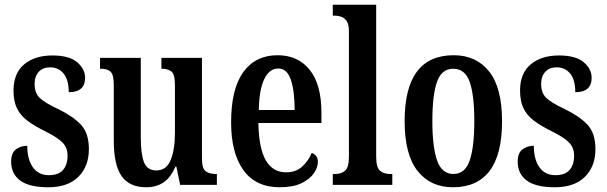

<svg xmlns="http://www.w3.org/2000/svg" viewBox="-20 -780 2559 810"><path d="M184 10Q103 10 65 -18.5Q27 -47 27 -98Q27 -135 47.5 -150Q68 -165 95 -165Q95 -108 118.5 -74.5Q142 -41 186 -41Q227 -41 246 -63Q265 -85 265 -123Q265 -157 244 -178.5Q223 -200 173 -225Q126 -248 96 -270.5Q66 -293 51.5 -323Q37 -353 37 -398Q37 -471 82 -508.5Q127 -546 201 -546Q272 -546 305.5 -517.5Q339 -489 339 -452Q339 -391 270 -391Q270 -443 248.5 -469.5Q227 -496 191 -496Q161 -496 143.5 -477Q126 -458 126 -426Q126 -388 147 -367.5Q168 -347 223 -321Q286 -291 320.5 -255Q355 -219 355 -151Q355 -78 310.5 -34Q266 10 184 10Z M597 10Q526 10 493 -37Q460 -84 460 -187V-421Q460 -464 447 -477Q434 -490 405 -490H402V-536H574V-200Q574 -130 587.5 -95.5Q601 -61 640 -61Q682 -61 700 -105Q718 -149 718 -220V-421Q718 -467 703 -478.5Q688 -490 664 -490H661V-536H832V-112Q832 -68 848.5 -57Q865 -46 889 -46H895V0H740L724 -77H720Q699 -29 668.5 -9.5Q638 10 597 10Z M1160 10Q1059 10 1007 -62Q955 -134 955 -264Q955 -405 1006.5 -476Q1058 -547 1151 -547Q1237 -547 1286.5 -485.5Q1336 -424 1336 -305V-261H1070Q1072 -154 1101.5 -103.5Q1131 -53 1187 -53Q1228 -53 1254.5 -77Q1281 -101 1295 -135Q1306 -131 1313.5 -122Q1321 -113 1321 -97Q1321 -74 1304.5 -49.5Q1288 -25 1252.5 -7.5Q1217 10 1160 10ZM1223 -316Q1223 -396 1207 -443.5Q1191 -491 1154 -491Q1116 -491 1094.5 -445.5Q1073 -400 1072 -316Z M1384 0V-46H1394Q1420 -46 1436 -60Q1452 -74 1452 -119V-649Q1452 -677 1442.5 -691Q1433 -705 1419.5 -709.5Q1406 -714 1394 -714H1384V-760H1567V-119Q1567 -74 1583 -60Q1599 -46 1626 -46H1635V0Z M1891 10Q1796 10 1741.5 -59Q1687 -128 1687 -269Q1687 -547 1894 -547Q1989 -547 2043.5 -478.5Q2098 -410 2098 -269Q2098 -128 2045.5 -59Q1993 10 1891 10ZM1893 -46Q1942 -46 1961.5 -103Q1981 -160 1981 -269Q1981 -379 1961.5 -434.5Q1942 -490 1892 -490Q1843 -490 1823.5 -434.5Q1804 -379 1804 -269Q1804 -160 1824 -103Q1844 -46 1893 -46Z M2321 10Q2240 10 2202 -18.5Q2164 -47 2164 -98Q2164 -135 2184.5 -150Q2205 -165 2232 -165Q2232 -108 2255.5 -74.5Q2279 -41 2323 -41Q2364 -41 2383 -63Q2402 -85 2402 -123Q2402 -157 2381 -178.5Q2360 -200 2310 -225Q2263 -248 2233 -270.5Q2203 -293 2188.5 -323Q2174 -353 2174 -398Q2174 -471 2219 -508.5Q2264 -546 2338 -546Q2409 -546 2442.5 -517.5Q2476 -489 2476 -452Q2476 -391 2407 -391Q2407 -443 2385.5 -469.5Q2364 -496 2328 -496Q2298 -496 2280.5 -477Q2263 -458 2263 -426Q2263 -388 2284 -367.5Q2305 -347 2360 -321Q2423 -291 2457.5 -255Q2492 -219 2492 -151Q2492 -78 2447.5 -34Q2403 10 2321 10Z"/></svg>

Font: Noto Serif Georgian ExtraCondensed SemiBold
Style: Regular
Weight: 600
Width: 2
Designer: Monotype Design Team, Akaki Razmadze
Foundry: Google LLC
Version: Version 2.003; ttfautohint (v1.8.4.7-5d5b)